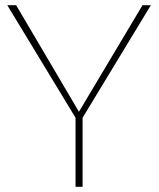

<svg xmlns="http://www.w3.org/2000/svg" viewBox="-20 -717 609 737"><path d="M559 -697 297 -265V0H270V-265L8 -697H42L283 -288L527 -697Z"/></svg>

Font: FreesentationVF
Style: Regular
Weight: 400
Designer: glyphs from Roboto by Christian Robertson / Hangul glyphs from Noto Sans CJK(Source Han Sans) by Jang Soo-young and Kang
Foundry: PT&
Version: Version 2.001;Glyphs 3.3.1 (3343)